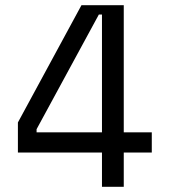

<svg xmlns="http://www.w3.org/2000/svg" viewBox="-20 -720 652 740"><path d="M373 0V-132H49V-248L294 -700H457V-210H565V-132H457V0ZM121 -210H373V-664H361L121 -222Z"/></svg>

Font: Space Mono
Style: Regular
Weight: 400
Monospace: yes
Designer: Colophon Foundry + Benjamin Critton
Foundry: Colophon Foundry & Benjamin Critton
Version: Version 1.003; ttfautohint (v1.8.4.7-5d5b)